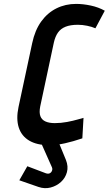

<svg xmlns="http://www.w3.org/2000/svg" viewBox="-20 -732 557 984"><path d="M193 -15 190 -1 246 125Q250 134 246.5 143Q243 152 235 156Q227 160 215 156L120 120L79 192L177 226Q209 237 239.5 229Q270 221 292.5 200.5Q315 180 323 150.5Q331 121 318 88L281 -2V-6ZM469 -587 517 -677Q485 -695 445.5 -703.5Q406 -712 370 -712Q315 -712 269 -689Q223 -666 191 -621.5Q159 -577 145 -511L75 -184Q62 -123 76 -79Q90 -35 129.5 -11.5Q169 12 231 12Q270 12 312.5 2.5Q355 -7 402 -23L408 -128Q403 -127 379.5 -120Q356 -113 324 -107Q292 -101 261 -101Q232 -101 213 -109.5Q194 -118 187 -136.5Q180 -155 186 -186L256 -514Q263 -545 277 -565Q291 -585 316 -595Q341 -605 379 -605Q402 -605 426.5 -600Q451 -595 469 -587Z"/></svg>

Font: Advent Pro
Style: Bold Italic
Weight: 700
Italic angle: -12°
Designer: VivaRado, Andreas Kalpakidis
Foundry: VivaRado, Andreas Kalpakidis
Version: Version 3.000